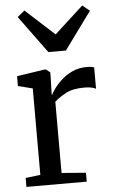

<svg xmlns="http://www.w3.org/2000/svg" viewBox="-58 -889 548 928"><g transform="rotate(-5 216.0 -425.0)"><path d="M32 0V-43.5L104 -52V-471.5L33.5 -489.5V-537L168.5 -557.5H175L195 -541.5V-520L192.5 -432.5L195 -433.5Q199 -443 212.8 -462.2Q226.5 -481.5 249 -502.2Q271.5 -523 302.8 -537.5Q334 -552 373.5 -552Q387 -552 395 -550.5Q403 -549 408.5 -547V-443Q403 -447 389 -450.5Q375 -454 353 -454Q295.5 -454 261.8 -435.5Q228 -417 207 -398V-52.5L324.5 -43V0ZM96.5 -850 237 -722 377 -850 412 -821.5 279.5 -640H194.5L61.5 -821.5Z"/></g></svg>

Font: Merriweather Text
Style: Regular
Weight: 400
Designer: Eben Sorkin
Foundry: Eben Sorkin
Version: Version 2.100; ttfautohint (v1.7.19-72a1) -l 8 -r 50 -G 200 